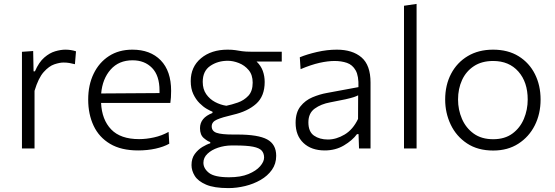

<svg xmlns="http://www.w3.org/2000/svg" viewBox="-20 -761 2844 984"><path d="M92.5 0V-495.5L150 -499.5L152 -395.5H159Q179.5 -442.5 207 -466.2Q234.5 -490 263 -498.2Q291.5 -506.5 315 -506.5Q344 -506.5 369.5 -498L364 -432Q348 -436 335.2 -438.2Q322.5 -440.5 305 -440.5Q286 -440.5 258.8 -431.5Q231.5 -422.5 204 -391.8Q176.5 -361 157 -295.5V0Z M688 10Q601 10 544.2 -23.8Q487.5 -57.5 459.8 -116.5Q432 -175.5 432 -251Q432 -325.5 459.8 -383Q487.5 -440.5 538.2 -473.5Q589 -506.5 658.5 -506.5Q750.5 -506.5 803.8 -451.8Q857 -397 857 -295.5Q857 -259.5 853 -233.5H498Q502 -147.5 549.8 -97.8Q597.5 -48 693 -48Q729.5 -48 769.2 -56.8Q809 -65.5 844 -85L847.5 -24.5Q819 -8.5 777.2 0.8Q735.5 10 688 10ZM659.5 -452Q589 -452 547 -404.5Q505 -357 498.5 -282L797.5 -284Q797.5 -290 797.5 -296.5Q797.5 -374 759.2 -413Q721 -452 659.5 -452Z M1150.5 203Q1077 203 1036 185.2Q995 167.5 978.2 140.5Q961.5 113.5 961.5 85Q961.5 51 978.2 28.2Q995 5.5 1017.5 -8Q1040 -21.5 1057.5 -26.5V-33Q1044.5 -36.5 1024.8 -53Q1005 -69.5 1005 -104Q1005 -157.5 1069 -182V-188.5Q1058 -192.5 1039.8 -203Q1021.5 -213.5 1002.5 -232.5Q983.5 -251.5 970.5 -279.2Q957.5 -307 957.5 -345.5Q957.5 -418.5 1010.2 -462.5Q1063 -506.5 1146.5 -506.5Q1169 -506.5 1186 -504Q1203 -501 1221 -498.5Q1239 -496 1265 -496H1424V-445.5H1295Q1317 -424.5 1326.8 -397.8Q1336.5 -371 1336.5 -341Q1336.5 -268 1292.8 -229Q1249 -190 1175 -173Q1119 -160 1092 -148.2Q1065 -136.5 1065 -113.5Q1065 -89 1090.2 -80.2Q1115.5 -71.5 1175 -71.5H1197Q1303 -71.5 1349.2 -46.5Q1395.5 -21.5 1395.5 37.5Q1395.5 78.5 1373.5 109.5Q1351.5 140.5 1315.5 161.2Q1279.5 182 1236.2 192.5Q1193 203 1150.5 203ZM1140 -219Q1167.5 -224.5 1199 -235.5Q1230.5 -246.5 1252.8 -270.2Q1275 -294 1275 -337.5Q1275 -377.5 1254.2 -402Q1233.5 -426.5 1204 -438Q1174.5 -449.5 1147.5 -449.5Q1096 -449.5 1057.5 -423.2Q1019 -397 1019 -341.5Q1019 -304 1036.8 -278.5Q1054.5 -253 1082.2 -238.2Q1110 -223.5 1140 -219ZM1154.5 147.5Q1213.5 147.5 1253.2 131Q1293 114.5 1313.2 91Q1333.5 67.5 1333.5 46.5Q1333.5 25 1321.5 11.2Q1309.5 -2.5 1277.5 -9Q1245.5 -15.5 1185 -15.5H1165.5Q1130 -15 1097.2 -4Q1064.5 7 1043.5 26.8Q1022.5 46.5 1022.5 73Q1022.5 102.5 1051 125Q1079.5 147.5 1154.5 147.5Z M1644.5 10Q1576 10 1535.5 -28Q1495 -66 1495 -131.5Q1495 -184.5 1519.8 -215.8Q1544.5 -247 1581.5 -262.5Q1618.5 -278 1655 -284.5L1817 -314.5Q1819 -371.5 1802.8 -400.2Q1786.5 -429 1758 -438.8Q1729.5 -448.5 1695 -448.5Q1660.5 -448.5 1617.8 -439Q1575 -429.5 1520.5 -406.5L1516.5 -467.5Q1552.5 -482.5 1604.2 -494.5Q1656 -506.5 1706.5 -506.5Q1786.5 -506.5 1832.8 -466.8Q1879 -427 1879 -338V0H1820L1817.5 -73.5H1809.5Q1786 -41.5 1742.8 -15.8Q1699.5 10 1644.5 10ZM1660.5 -46Q1703.5 -46 1746.2 -71.5Q1789 -97 1815 -151.5L1815.5 -272.5Q1807 -268 1793 -263.2Q1779 -258.5 1751 -252.2Q1723 -246 1672.5 -236.5Q1625.5 -228 1593 -204.5Q1560.5 -181 1560.5 -134Q1560.5 -86 1589.2 -66Q1618 -46 1660.5 -46Z M2050.5 0V-731.5L2115 -741V0Z M2508 10.5Q2428.5 10.5 2373.5 -26Q2318.5 -62.5 2290 -122.2Q2261.5 -182 2261.5 -251Q2261.5 -325 2291.8 -382.8Q2322 -440.5 2377.2 -473.5Q2432.5 -506.5 2507 -506.5Q2583.5 -506.5 2638 -472.8Q2692.5 -439 2721.5 -381.2Q2750.5 -323.5 2750.5 -251Q2750.5 -177.5 2720.8 -118.5Q2691 -59.5 2636.5 -24.5Q2582 10.5 2508 10.5ZM2507.5 -47.5Q2567 -47.5 2606.2 -76.5Q2645.5 -105.5 2665 -152Q2684.5 -198.5 2684.5 -251Q2684.5 -340 2636.8 -394.2Q2589 -448.5 2507.5 -448.5Q2449 -448.5 2408.8 -422Q2368.5 -395.5 2348 -350.8Q2327.5 -306 2327.5 -251Q2327.5 -198.5 2347.5 -152Q2367.5 -105.5 2407.5 -76.5Q2447.5 -47.5 2507.5 -47.5Z"/></svg>

Font: Heraclito Light
Style: Regular
Weight: 300
Designer: Kostas Bartsokas (font) & Cristiano Sobral (main changes)
Foundry: Kostas Bartsokas (font) & Cristiano Sobral (main changes)
Version: Version 1.00;July 8, 2020;FontCreator 13.0.0.2655 64-bit